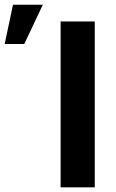

<svg xmlns="http://www.w3.org/2000/svg" viewBox="-187 -803 498 823"><path d="M219.2 0H72.8V-710.9H219.2ZM-131.3 -782.7H-3.4L-83 -614.3H-167Z"/></svg>

Font: SteelSelectRoboto
Style: Roboto-Bold
Weight: 700
Designer: Google
Version: Version 2.137; 2017